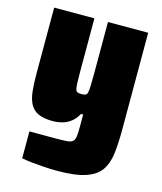

<svg xmlns="http://www.w3.org/2000/svg" viewBox="-108 -590 739 876"><g transform="rotate(15 261.5 -152.0)"><path d="M245 206Q215 206 183.5 204Q152 202 124 199Q96 196 76 192V65Q97 65 117 65Q137 65 157 65Q177 65 197 65Q233 65 252.5 63.5Q272 62 280.5 54.5Q289 47 291 29.5Q293 12 293 -19V-73H283Q270 -49 251.5 -34.5Q233 -20 211 -14Q189 -8 166 -8Q124 -8 98.5 -19.5Q73 -31 60 -54.5Q47 -78 43 -113.5Q39 -149 39 -197V-510H229V-255Q229 -221 230 -202.5Q231 -184 233.5 -175Q236 -166 243 -163.5Q250 -161 261 -161Q273 -161 279.5 -163.5Q286 -166 288.5 -175Q291 -184 292 -204.5Q293 -225 293 -262V-510H483V-56Q483 9 477.5 57.5Q472 106 450.5 139Q429 172 380 189Q331 206 245 206Z"/></g></svg>

Font: Saira SemiCondensed Black
Style: Regular
Weight: 900
Width: 4
Designer: Hector Gatti with collaboration of the Omnibus-Type team
Foundry: Omnibus-Type
Version: Version 1.101